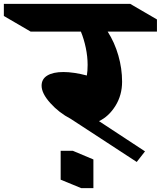

<svg xmlns="http://www.w3.org/2000/svg" viewBox="-150 -806 835 997"><path d="M409 -642Q445 -586 464.5 -518Q484 -450 484 -382Q484 -312 449.5 -256.5Q415 -201 364 -177L603 -20L560 35L217 -189Q157 -220 111.5 -270.5Q66 -321 66 -361Q66 -396 96 -414Q126 -432 179 -432Q232 -432 301 -414Q305 -437 305 -469Q305 -512 295.5 -557.5Q286 -603 270 -642H9L-130 -723V-786H526L665 -705V-642ZM335 171H272L165 127V-23H228L335 22Z"/></svg>

Font: InknutAntiqua
Style: Bold
Weight: 700
Designer: Claus Eggers Srensen
Foundry: Claus Eggers Srensen
Version: Version 1.000; ttfautohint (v1.2) -l 7 -r 28 -G 50 -x 13 -D 